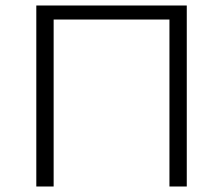

<svg xmlns="http://www.w3.org/2000/svg" viewBox="-20 -678 811 698"><path d="M659 -658V0H596V-607H175V0H112V-658Z"/></svg>

Font: EauTestSC Semilight
Style: Regular
Weight: 300
Designer: Christian Thalmann (Catharsis Fonts)
Version: Version 0.001;PS 000.001;hotconv 1.0.88;makeotf.lib2.5.64775